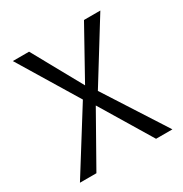

<svg xmlns="http://www.w3.org/2000/svg" viewBox="-129 -620 686 720"><g transform="rotate(-30 214.0 -260.5)"><path d="M212.9 -306.6 332 -521H402.8L244.1 -264.6L414.1 0H343.3L210 -221.2L85 0H13.7L179.2 -264.6L23.9 -521H94.2Z"/></g></svg>

Font: Ufes Sans Light
Style: Regular
Weight: 200
Designer: Ricardo Esteves & Thais Bronze
Foundry: ProDesignUfes - Ricardo Esteves, Thais Bronze (This is a derivative work, based on Roboto family, by Christian Robertson
Version: Version 2.0